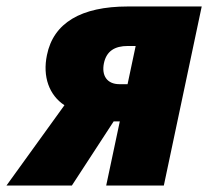

<svg xmlns="http://www.w3.org/2000/svg" viewBox="-76 -573 643 593"><path d="M-56 0H146L275 -198H294L252 0H430L547 -553H319C174 -553 89 -502 69 -403C55 -336 76 -279 123 -248ZM293 -313C255 -313 237 -339 245 -378C253 -415 278 -431 319 -431H343L318 -313Z"/></svg>

Font: Noto Sans SemiCondensed Black
Style: Italic
Weight: 900
Width: 4
Italic angle: -12°
Designer: Monotype Design Team
Foundry: Monotype Imaging Inc.
Version: Version 2.013